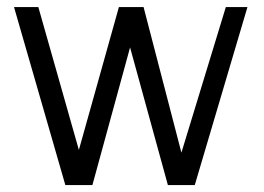

<svg xmlns="http://www.w3.org/2000/svg" viewBox="-20 -535 762 555"><path d="M695.3 -514.6 543 0H465.3L356 -397.9L247.1 0H168.9L20.5 -514.6H90.8L208 -101.6L323.7 -514.6H395L504.4 -93.8L632.8 -514.6Z"/></svg>

Font: Saysettha OT
Style: Regular
Weight: 400
Designer: John M. Durdin and Silvain Dupertuis
Foundry: Lao Script for Windows
Version: Version 2.000